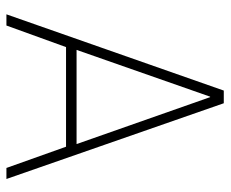

<svg xmlns="http://www.w3.org/2000/svg" viewBox="-78 -622 700 583"><g transform="rotate(90 271.5 -330.0)"><path d="M254.5 -660H293L523 0H489.5L425 -181H122.5L57 0H23ZM131 -213H417L274.5 -618.5H273Z"/></g></svg>

Font: League Spartan ExtraLight
Style: Regular
Weight: 200
Foundry: The League of Moveable Type
Version: Version 2.002